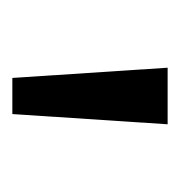

<svg xmlns="http://www.w3.org/2000/svg" viewBox="-10 -760 298 319"><g transform="rotate(90 139.5 -600.0)"><path d="M109 -471H169L186 -729H92Z"/></g></svg>

Font: Noto Sans Gurmukhi UI ExtraCondensed
Style: Regular
Weight: 400
Width: 2
Designer: Jelle Bosma - Monotype Design Team
Foundry: Monotype Imaging Inc.
Version: Version 2.004